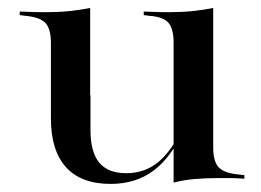

<svg xmlns="http://www.w3.org/2000/svg" viewBox="-20 -444 649 477"><path d="M204 -415.3V-207.3H106.5V-337.1Q106.5 -372.6 92.7 -387.1Q79 -401.6 41.9 -404.8L29 -406.5V-415.3Q50.8 -414.5 63.7 -414.1Q76.6 -413.7 92.7 -413.7Q125 -413.7 152.8 -416.5Q180.6 -419.4 204 -424.2ZM204.8 -207.3V-121Q204.8 -66.1 226.6 -39.9Q248.4 -13.7 293.5 -13.7Q339.5 -13.7 373.4 -41.5Q407.3 -69.4 434.7 -129L436.3 -122.6Q406.5 -54 362.1 -20.6Q317.7 12.9 254.8 12.9Q181.5 12.9 144 -28.6Q106.5 -70.2 106.5 -149.2V-207.3ZM411.3 0V-207.3H509.7V-78.2Q509.7 -42.7 523.4 -28.2Q537.1 -13.7 573.4 -10.5L587.1 -8.9V0Q565.3 -1.6 552.4 -1.6Q539.5 -1.6 523.4 -1.6Q491.1 -1.6 463.3 0.8Q435.5 3.2 411.3 9.7ZM509.7 -415.3V-207.3H411.3V-337.9Q411.3 -372.6 398.4 -387.5Q385.5 -402.4 350 -404.8L337.1 -406.5V-415.3Q358.9 -414.5 371.4 -414.1Q383.9 -413.7 399.2 -413.7Q430.6 -413.7 458.5 -416.5Q486.3 -419.4 509.7 -424.2Z"/></svg>

Font: Playfair 144pt SemiExpanded SemiBold
Style: Regular
Weight: 600
Width: 6
Designer: Claus Eggers Sørensen
Foundry: Claus Eggers Sørensen
Version: Version 2.203